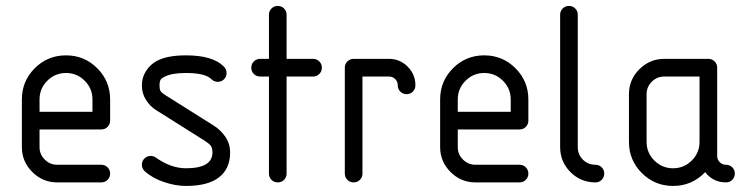

<svg xmlns="http://www.w3.org/2000/svg" viewBox="-20 -608 2487 640"><path d="M347.1 -276.5V-205.9Q347.1 -193.5 338.5 -185Q330 -176.5 317.6 -176.5H111.8V-117.6Q111.8 -93.5 129.1 -76.2Q146.5 -58.8 170.6 -58.8H317.6Q330 -58.8 338.5 -50.3Q347.1 -41.8 347.1 -29.4Q347.1 -17.1 338.5 -8.5Q330 0 317.6 0H170.6Q122.4 0 87.6 -34.7Q52.9 -69.4 52.9 -117.6V-276.5Q52.9 -337.6 95.9 -380.6Q138.8 -423.5 200 -423.5Q261.2 -423.5 304.1 -380.6Q347.1 -337.6 347.1 -276.5ZM111.8 -276.5V-235.3H288.2V-276.5Q288.2 -312.9 262.4 -338.8Q236.5 -364.7 200 -364.7Q163.5 -364.7 137.6 -338.8Q111.8 -312.9 111.8 -276.5Z M600 -423.5Q688.8 -423.5 725.9 -386.5Q735.3 -377.1 735.3 -364.7Q735.3 -352.4 726.8 -343.8Q718.2 -335.3 705.9 -335.3Q693.5 -335.3 684.7 -344.1Q664.1 -364.7 600 -364.7Q553.5 -364.7 530 -352.9Q518.8 -347.6 515.3 -342.1Q511.8 -336.5 511.8 -323.5Q511.8 -309.4 515.6 -303.8Q519.4 -298.2 533.5 -289.4L692.4 -189.4Q716.5 -174.1 731.8 -151.2Q747.1 -128.2 747.1 -100Q747.1 -45.9 710.3 -17.1Q673.5 11.8 600 11.8Q564.7 11.8 526.5 -1.2Q488.2 -14.1 462.4 -37.1Q452.9 -46.5 452.9 -58.8Q452.9 -71.2 461.5 -79.7Q470 -88.2 482.4 -88.2Q490.6 -88.2 497.6 -84.1Q548.8 -47.1 600 -47.1Q688.2 -47.1 688.2 -100Q688.2 -114.7 682.4 -122.4Q676.5 -130 660.6 -140L501.8 -240Q480.6 -252.9 466.8 -274.7Q452.9 -296.5 452.9 -323.5Q452.9 -350 467.1 -371.8Q481.2 -393.5 503.5 -405.3Q537.6 -423.5 600 -423.5Z M935.3 -558.8V-411.8H1023.5Q1035.9 -411.8 1044.4 -403.2Q1052.9 -394.7 1052.9 -382.4Q1052.9 -370 1044.4 -361.5Q1035.9 -352.9 1023.5 -352.9H935.3V-29.4Q935.3 -17.1 926.8 -8.5Q918.2 0 905.9 0Q893.5 0 885 -8.5Q876.5 -17.1 876.5 -29.4V-352.9H847.1Q834.7 -352.9 826.2 -361.5Q817.6 -370 817.6 -382.4Q817.6 -394.7 826.2 -403.2Q834.7 -411.8 847.1 -411.8H876.5V-558.8Q876.5 -571.2 885 -579.7Q893.5 -588.2 905.9 -588.2Q918.2 -588.2 926.8 -579.7Q935.3 -571.2 935.3 -558.8Z M1158.8 -411.8H1276.5Q1312.9 -411.8 1338.8 -385.9Q1364.7 -360 1364.7 -323.5Q1364.7 -311.2 1356.2 -302.6Q1347.6 -294.1 1335.3 -294.1Q1322.9 -294.1 1314.4 -302.6Q1305.9 -311.2 1305.9 -323.5Q1305.9 -335.9 1297.4 -344.4Q1288.8 -352.9 1276.5 -352.9H1188.2V-29.4Q1188.2 -17.1 1179.7 -8.5Q1171.2 0 1158.8 0Q1146.5 0 1137.9 -8.5Q1129.4 -17.1 1129.4 -29.4V-382.4Q1129.4 -394.7 1137.9 -403.2Q1146.5 -411.8 1158.8 -411.8Z M1741.2 -276.5V-205.9Q1741.2 -193.5 1732.6 -185Q1724.1 -176.5 1711.8 -176.5H1505.9V-117.6Q1505.9 -93.5 1523.2 -76.2Q1540.6 -58.8 1564.7 -58.8H1711.8Q1724.1 -58.8 1732.6 -50.3Q1741.2 -41.8 1741.2 -29.4Q1741.2 -17.1 1732.6 -8.5Q1724.1 0 1711.8 0H1564.7Q1516.5 0 1481.8 -34.7Q1447.1 -69.4 1447.1 -117.6V-276.5Q1447.1 -337.6 1490 -380.6Q1532.9 -423.5 1594.1 -423.5Q1655.3 -423.5 1698.2 -380.6Q1741.2 -337.6 1741.2 -276.5ZM1505.9 -276.5V-235.3H1682.4V-276.5Q1682.4 -312.9 1656.5 -338.8Q1630.6 -364.7 1594.1 -364.7Q1557.6 -364.7 1531.8 -338.8Q1505.9 -312.9 1505.9 -276.5Z M1964.7 -58.8Q1977.1 -58.8 1985.6 -50.3Q1994.1 -41.8 1994.1 -29.4Q1994.1 -17.1 1985.6 -8.5Q1977.1 0 1964.7 0Q1915.9 0 1881.5 -34.4Q1847.1 -68.8 1847.1 -117.6V-558.8Q1847.1 -571.2 1855.6 -579.7Q1864.1 -588.2 1876.5 -588.2Q1888.8 -588.2 1897.4 -579.7Q1905.9 -571.2 1905.9 -558.8V-117.6Q1905.9 -92.9 1922.9 -75.9Q1940 -58.8 1964.7 -58.8Z M2194.1 -411.8H2341.2Q2353.5 -411.8 2362.1 -403.2Q2370.6 -394.7 2370.6 -382.4V-88.2Q2370.6 -75.9 2379.1 -67.4Q2387.6 -58.8 2400 -58.8Q2412.4 -58.8 2420.9 -50.3Q2429.4 -41.8 2429.4 -29.4Q2429.4 -17.1 2420.9 -8.5Q2412.4 0 2400 0Q2357.1 0 2330.6 -34.1Q2286.5 11.8 2223.5 11.8Q2162.4 11.8 2119.4 -31.2Q2076.5 -74.1 2076.5 -135.3V-294.1Q2076.5 -342.4 2111.2 -377.1Q2145.9 -411.8 2194.1 -411.8ZM2194.1 -352.9Q2170 -352.9 2152.6 -335.6Q2135.3 -318.2 2135.3 -294.1V-135.3Q2135.3 -98.8 2161.2 -72.9Q2187.1 -47.1 2223.5 -47.1Q2260 -47.1 2285.9 -72.9Q2311.8 -98.8 2311.8 -135.3V-352.9Z"/></svg>

Font: OpenGost Type B TT
Style: Regular
Weight: 400
Version: Version 0.3